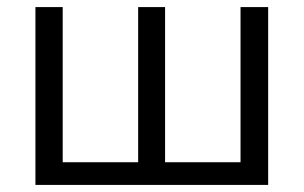

<svg xmlns="http://www.w3.org/2000/svg" viewBox="-20 -522 857 542"><path d="M80 0H737V-502H659V-64H446V-502H370V-64H157V-502H80Z"/></svg>

Font: Poppy and Pepper
Style: Regular
Weight: 400
Designer: Thy Ha
Foundry: Thy Ha
Version: Version 0.001;Glyphs 3.2 (3227)